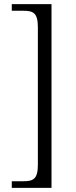

<svg xmlns="http://www.w3.org/2000/svg" viewBox="-20 -780 369 928"><path d="M37 128H229V-760H37V-728H93C140 -728 163 -718 163 -649V17C163 86 140 96 93 96H37Z"/></svg>

Font: Noto Serif Lao Light
Style: Regular
Weight: 300
Designer: Monotype Design Team
Foundry: Monotype Imaging Inc.
Version: Version 2.003